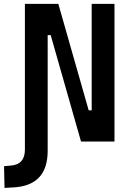

<svg xmlns="http://www.w3.org/2000/svg" viewBox="-58 -713 664 967"><path d="M-35.2 233.4 -37.6 124 -5.4 121.1Q67.4 116.2 67.4 41V-693.4H235.8L388.7 -157.2H403.8V-693.4H518.6V0H350.1L197.3 -536.1H182.1V46.9Q182.1 223.1 6.8 231Z"/></svg>

Font: Cascadia Code SemiBold
Style: Regular
Weight: 600
Monospace: yes
Designer: Aaron Bell
Foundry: Saja Typeworks
Version: Version 2404.023; ttfautohint (v1.8.4)